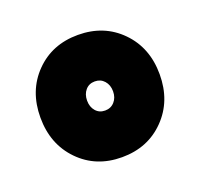

<svg xmlns="http://www.w3.org/2000/svg" viewBox="-70 -730 491 472"><g transform="rotate(-20 176.0 -494.0)"><path d="M287.8 -379.2Q243.7 -334 175.8 -334Q107.9 -334 64 -379.2Q20 -424.3 20 -494.1Q20 -564 64 -608.9Q107.9 -653.8 175.8 -653.8Q243.7 -653.8 287.8 -608.9Q332 -564 332 -494.1Q332 -424.3 287.8 -379.2ZM151.4 -466.8Q160.6 -456.1 175.8 -456.1Q190.9 -456.1 200.4 -466.8Q210 -477.5 210 -494.1Q210 -510.7 200.4 -521.5Q190.9 -532.2 175.8 -532.2Q160.6 -532.2 151.4 -521.5Q142.1 -510.7 142.1 -494.1Q142.1 -477.5 151.4 -466.8Z"/></g></svg>

Font: Apfel Grotezk Satt
Style: Regular
Weight: 900
Designer: Luigi Gorlero
Foundry: © 2023, Luigi Gorlero & Collletttivo
Version: Version 2.000;Glyphs 3.2 (3217)